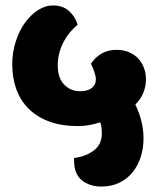

<svg xmlns="http://www.w3.org/2000/svg" viewBox="-20 -660 586 705"><path d="M348 -211Q330 -205 309.5 -201Q289 -197 267 -197Q208 -197 163 -213Q118 -229 87 -259Q56 -289 40.5 -331Q25 -373 25 -424Q25 -467 37.5 -506.5Q50 -546 71 -575.5Q92 -605 119 -622.5Q146 -640 175 -640Q211 -640 234 -619Q257 -598 265 -569Q231 -541 211.5 -502Q192 -463 192 -420Q192 -374 215.5 -349.5Q239 -325 275 -325Q301 -325 316.5 -336.5Q332 -348 332 -368Q332 -380 326.5 -396Q321 -412 314 -426Q348 -477 408 -477Q434 -477 454.5 -468Q475 -459 488.5 -444Q502 -429 509 -409.5Q516 -390 516 -369Q516 -344 506.5 -320Q497 -296 477 -276Q507 -214 507 -152Q507 -115 496.5 -83Q486 -51 466.5 -27Q447 -3 418 11Q389 25 353 25Q309 25 280.5 2Q252 -21 252 -71V-80Q295 -85 324.5 -107.5Q354 -130 354 -170Q354 -180 353 -190Q352 -200 348 -211Z"/></svg>

Font: Baloo
Style: Regular
Weight: 400
Designer: Sarang Kulkarni and Ek Type
Foundry: Ek Type
Version: Version 1.443;PS 1.000;hotconv 16.6.51;makeotf.lib2.5.65220;